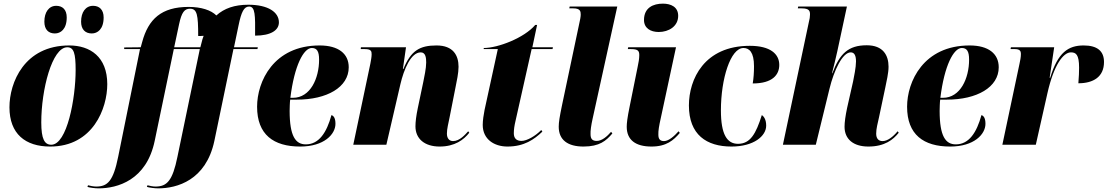

<svg xmlns="http://www.w3.org/2000/svg" viewBox="-20 -796 6092 1056"><path d="M485 -612C516 -612 550 -635 550 -700C550 -743 526 -764 492 -764C451 -764 426 -729 426 -677C426 -634 449 -612 485 -612ZM282 -612C313 -612 347 -635 347 -700C347 -743 324 -764 289 -764C249 -764 224 -729 224 -677C224 -634 246 -612 282 -612ZM256 10C492 10 570 -201 570 -333C570 -484 475 -546 361 -546C113 -546 32 -341 32 -206C32 -60 119 10 256 10ZM262 0C225 0 207 -31 207 -123C207 -302 266 -536 350 -536C386 -536 396 -503 396 -411C396 -255 349 0 262 0Z M522 240C625 240 786 196 831 -22L936 -526H1079L956 66C929 199 898 230 835 230C821 230 802 226 791 223L788 232C801 236 830 240 850 240C953 240 1113 196 1159 -21L1264 -526H1396L1398 -536H1267L1292 -656C1307 -730 1322 -760 1350 -760C1384 -760 1384 -712 1383 -600C1469 -600 1514 -629 1514 -673C1514 -729 1455 -770 1346 -770C1270 -770 1213 -750 1170 -711C1141 -740 1087 -758 1017 -758C868 -758 796 -691 762 -565L754 -536L663 -535V-526H750L630 66C603 200 572 230 509 230C495 230 474 226 464 223L461 232C473 236 502 240 522 240ZM965 -663C979 -729 995 -748 1025 -748C1064 -748 1070 -715 1070 -598C1080 -598 1090 -598 1100 -599C1095 -586 1091 -573 1088 -559L1082 -536H938Z M1631 10C1763 10 1825 -58 1825 -115C1825 -147 1815 -159 1803 -163C1777 -68 1735 -2 1662 -2C1606 -2 1573 -46 1573 -186C1573 -195 1574 -236 1576 -248H1613C1778 -248 1898 -316 1898 -426C1898 -501 1841 -546 1738 -546C1484 -546 1394 -347 1394 -209C1394 -56 1484 10 1631 10ZM1591 -258H1577C1599 -436 1650 -532 1695 -532C1723 -532 1735 -514 1735 -468C1735 -365 1687 -258 1591 -258Z M2398 10C2481 10 2531 -27 2561 -66L2555 -74C2539 -56 2508 -20 2472 -20C2452 -20 2438 -34 2438 -61C2438 -88 2446 -116 2453 -152L2485 -314C2492 -349 2502 -394 2502 -429C2502 -491 2473 -546 2381 -546C2289 -546 2240 -518 2199 -417H2196L2213 -536H1965L1964 -526H1986C2022 -526 2024 -514 2024 -497C2024 -483 2020 -462 2017 -446L1923 0H2105L2182 -332C2201 -414 2240 -508 2294 -508C2322 -508 2324 -476 2324 -452C2324 -420 2313 -370 2308 -345L2278 -202C2269 -159 2265 -126 2265 -101C2265 -33 2315 10 2398 10Z M2771 10C2863 10 2918 -29 2963 -72L2957 -81C2925 -48 2878 -21 2848 -21C2821 -21 2806 -35 2806 -63C2806 -83 2809 -105 2816 -134L2904 -526H3019L3021 -536H2908L2934 -659H2924C2863 -587 2718 -532 2641 -532L2640 -526H2718L2645 -191C2640 -166 2635 -133 2635 -109C2635 -30 2698 10 2771 10Z M3189 10C3278 10 3314 -22 3348 -62L3341 -71C3320 -47 3292 -21 3262 -21C3238 -21 3228 -32 3228 -58C3227 -76 3231 -106 3240 -146L3375 -760H3113L3111 -750H3133C3171 -750 3174 -734 3174 -716C3174 -704 3170 -684 3166 -667L3071 -217C3058 -154 3053 -124 3053 -99C3053 -26 3103 10 3189 10Z M3603 -620C3658 -620 3710 -651 3710 -709C3710 -758 3670 -776 3626 -776C3573 -776 3522 -754 3522 -686C3522 -641 3558 -620 3603 -620ZM3563 10C3646 10 3685 -25 3719 -65L3712 -74C3691 -50 3659 -20 3632 -20C3609 -20 3601 -33 3601 -55C3600 -76 3605 -105 3614 -145L3698 -536H3435L3433 -526H3450C3488 -526 3496 -517 3496 -493C3496 -473 3492 -451 3487 -428L3443 -210C3430 -147 3427 -117 3427 -99C3427 -26 3476 10 3563 10Z M4003 10C4126 10 4194 -48 4194 -105C4194 -139 4181 -156 4170 -163C4138 -61 4107 -5 4039 -5C3979 -5 3945 -56 3945 -189C3945 -363 3998 -532 4069 -532C4101 -532 4127 -509 4127 -432C4127 -397 4125 -367 4120 -337C4229 -337 4266 -385 4266 -439C4266 -499 4217 -544 4104 -544C3853 -544 3769 -360 3769 -216C3769 -55 3866 10 4003 10Z M4756 10C4846 10 4893 -28 4923 -66L4917 -74C4892 -44 4862 -20 4834 -20C4812 -20 4799 -34 4799 -61C4799 -88 4807 -117 4815 -153L4849 -314C4856 -349 4867 -394 4867 -429C4867 -491 4838 -547 4747 -547C4645 -547 4598 -500 4558 -393H4556C4562 -414 4581 -494 4585 -513L4638 -760H4370L4368 -750H4389C4432 -750 4435 -735 4435 -716C4435 -704 4433 -690 4429 -676L4286 0H4467L4542 -307C4567 -410 4614 -508 4659 -508C4680 -508 4688 -489 4688 -458C4688 -426 4677 -373 4672 -348L4639 -202C4630 -159 4625 -124 4625 -99C4625 -31 4673 10 4756 10Z M5206 10C5338 10 5400 -58 5400 -115C5400 -147 5390 -159 5378 -163C5352 -68 5310 -2 5237 -2C5181 -2 5148 -46 5148 -186C5148 -195 5149 -236 5151 -248H5188C5353 -248 5473 -316 5473 -426C5473 -501 5416 -546 5313 -546C5059 -546 4969 -347 4969 -209C4969 -56 5059 10 5206 10ZM5166 -258H5152C5174 -436 5225 -532 5270 -532C5298 -532 5310 -514 5310 -468C5310 -365 5262 -258 5166 -258Z M5587 -444 5493 0H5677L5741 -284C5776 -439 5828 -508 5870 -508C5897 -508 5915 -497 5915 -424C5915 -402 5914 -374 5911 -338C5993 -338 6052 -373 6052 -455C6052 -516 6014 -546 5940 -546C5856 -546 5798 -508 5756 -368H5753L5778 -536H5540L5538 -526H5562C5590 -526 5595 -514 5595 -500C5595 -480 5591 -464 5587 -444Z"/></svg>

Font: Noto Serif Display SemiCondensed Black
Style: Italic
Weight: 900
Width: 4
Italic angle: -12°
Designer: Monotype Design Team
Foundry: Monotype Imaging Inc.
Version: Version 2.009